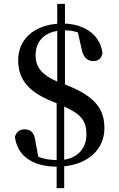

<svg xmlns="http://www.w3.org/2000/svg" viewBox="-20 -846 613 993"><path d="M273 127H312V14C435 2 520 -73 520 -183C520 -279 476 -346 326 -405L316 -409V-689C340 -689 361 -686 383 -678L402 -593C411 -543 437 -530 464 -530C486 -530 505 -543 510 -571C499 -662 424 -719 316 -724V-826H276V-723C154 -714 74 -641 74 -534C74 -429 135 -368 251 -321L273 -312V-18C235 -19 206 -24 178 -35L162 -122C156 -163 136 -177 106 -177C84 -177 66 -166 57 -139C69 -43 143 15 273 16ZM312 -295C401 -255 427 -220 427 -150C427 -81 384 -31 312 -20ZM276 -424C199 -458 164 -496 164 -561C164 -630 208 -676 276 -686Z"/></svg>

Font: Noto Serif SC SemiBold
Style: Regular
Weight: 600
Designer: Ryoko NISHIZUKA 西塚涼子 (kana & ideographs); Frank Grießhammer (Latin, Greek & Cyrillic); Wenlong ZHANG 张文龙 (bopomofo); San
Foundry: Adobe
Version: Version 2.001;hotconv 1.1.0;makeotfexe 2.6.0